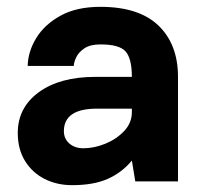

<svg xmlns="http://www.w3.org/2000/svg" viewBox="-20 -531 593 562"><path d="M191 11Q147 11 111 -7Q75 -25 53.5 -59.5Q32 -94 32 -142Q32 -216 93.5 -261Q155 -306 259 -306H366Q366 -359 348 -380Q330 -401 274 -401Q244 -401 227 -389.5Q210 -378 203 -363Q196 -348 196 -338H61Q62 -380 86 -419.5Q110 -459 157 -485Q204 -511 274 -511Q387 -511 444 -456Q501 -401 501 -306V0H376L366 -61Q337 -26 295.5 -7.5Q254 11 191 11ZM224 -97Q255 -97 287.5 -110Q320 -123 343 -147Q366 -171 366 -203V-213H264Q167 -213 167 -147Q167 -125 183 -111Q199 -97 224 -97Z"/></svg>

Font: Haskoy ExtraBold
Style: Regular
Weight: 800
Designer: Ertekin Erdin
Foundry: Ertekin Erdin
Version: Version 2.000; ttfautohint (v1.8.4.7-5d5b)